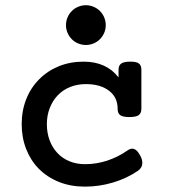

<svg xmlns="http://www.w3.org/2000/svg" viewBox="-20 -695 640 726"><path d="M357.9 -546.9Q348.1 -536.6 334 -530.8Q319.8 -524.9 304.7 -524.9Q289.6 -524.9 275.4 -530.8Q261.2 -536.6 251.5 -546.9Q241.2 -557.1 235.4 -570.8Q229.5 -584.5 229.5 -600.1Q229.5 -615.2 235.4 -629.2Q241.2 -643.1 251.5 -653.3Q261.7 -663.6 275.6 -669.4Q289.6 -675.3 304.7 -675.3Q319.8 -675.3 333.7 -669.4Q347.7 -663.6 357.9 -653.3Q368.2 -643.1 374 -629.2Q379.9 -615.2 379.9 -600.1Q379.9 -584.5 374 -570.8Q368.2 -557.1 357.9 -546.9ZM394.5 -350.1Q361.3 -377 304.7 -377Q272.5 -377 245.1 -366Q217.8 -355 198.2 -334.5Q178.7 -314 168 -286.1Q157.2 -258.3 157.2 -225.6Q157.2 -192.4 167.5 -164.8Q177.7 -137.2 196.8 -116.7Q215.8 -96.2 242.7 -85.2Q269.5 -74.2 301.3 -74.2Q344.2 -74.2 385.3 -87.6Q426.3 -101.1 461.9 -126Q471.7 -132.8 480 -132.8Q496.6 -132.8 510.3 -106.4Q518.1 -92.3 518.1 -79.1Q518.1 -60.5 501 -48.8Q459.5 -20.5 407.5 -4.9Q355.5 10.7 301.3 10.7Q247.6 10.7 203.4 -6.8Q159.2 -24.4 127 -56.6Q95.7 -88.4 78.9 -131.6Q62 -174.8 62 -225.6Q62 -276.4 79.1 -319.8Q96.2 -363.3 127.9 -395Q159.7 -427.2 202.6 -444.6Q245.6 -461.9 296.4 -461.9Q339.4 -461.9 372.6 -446.8Q405.8 -431.6 428.2 -402.3V-430.7Q428.2 -447.8 438.5 -454.8Q448.7 -461.9 472.7 -461.9Q496.1 -461.9 504.9 -455.1Q514.6 -448.2 514.6 -430.7V-283.7Q514.6 -266.6 503.9 -259.3Q494.1 -252.4 468.8 -252.4Q443.4 -252.4 433.6 -260.3Q424.8 -267.6 424.8 -283.7Q424.8 -325.7 394.5 -350.1Z"/></svg>

Font: Courier Prime Medium
Style: Regular
Weight: 500
Designer: Alan Dague-Greene
Foundry: Quote-Unquote Apps
Version: Version 1.202